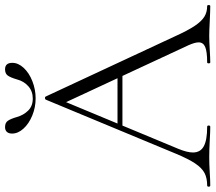

<svg xmlns="http://www.w3.org/2000/svg" viewBox="-68 -766 832 741"><g transform="rotate(-90 347.5 -396.0)"><path d="M227 -358H433L440 -339H212ZM694 0Q676 0 636 -2Q598 -4 580 -4Q559 -4 525 -2Q493 0 477 0Q473 0 473 -6Q473 -12 477 -12Q518 -12 536 -19.5Q554 -27 554 -45Q554 -59 543 -84L317 -570L336 -587L143 -123Q129 -89 129 -67Q129 -38 153 -25Q177 -12 228 -12Q233 -12 233 -6Q233 0 228 0Q210 0 176 -2Q138 -4 110 -4Q85 -4 51 -2Q21 0 2 0Q-3 0 -3 -6Q-3 -12 2 -12Q30 -12 49.5 -22Q69 -32 86.5 -58Q104 -84 124 -132L333 -635Q335 -638 339.5 -638Q344 -638 345 -635L577 -137Q600 -86 618 -59.5Q636 -33 653.5 -22.5Q671 -12 694 -12Q698 -12 698 -6Q698 0 694 0ZM411 -746Q418 -770 425.5 -781Q433 -792 450 -792Q475 -792 475 -764Q475 -741 455.5 -720Q436 -699 404 -686.5Q372 -674 338 -674Q303 -674 271.5 -687Q240 -700 221 -721Q202 -742 202 -765Q202 -778 208.5 -785Q215 -792 227 -792Q244 -792 251.5 -781Q259 -770 266 -746Q273 -721 290.5 -703Q308 -685 337 -685Q365 -685 384.5 -702Q404 -719 411 -746Z"/></g></svg>

Font: Cormorant Unicase Light
Style: Regular
Weight: 300
Designer: Christian Thalmann (Catharsis Fonts)
Foundry: Catharsis Fonts
Version: Version 4.000